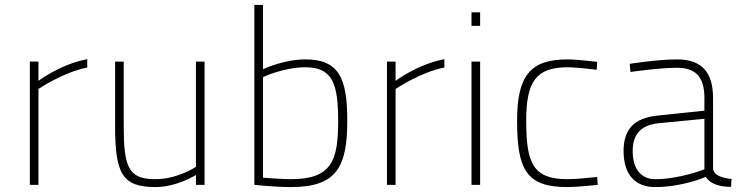

<svg xmlns="http://www.w3.org/2000/svg" viewBox="-20 -750 3013 779"><path d="M101 0H136V-389C136 -389 236 -457 334 -476V-510C224 -489 136 -422 136 -422V-500H101Z M775 -500V-73C775 -73 700 -23 611 -23C500 -23 482 -72 482 -242V-500H447V-240C447 -46 475 9 611 9C697 9 775 -40 775 -40V0H810V-500Z M1219 -509C1130 -509 1047 -469 1047 -469V-730H1012V0C1012 0 1093 9 1161 9C1347 9 1389 -74 1389 -261C1389 -433 1355 -509 1219 -509ZM1160 -23C1125 -23 1047 -29 1047 -29V-437C1047 -437 1130 -477 1219 -477C1330 -477 1352 -409 1352 -259C1352 -100 1327 -23 1160 -23Z M1550 0H1585V-389C1585 -389 1685 -457 1783 -476V-510C1673 -489 1585 -422 1585 -422V-500H1550Z M1893 0H1928V-500H1893ZM1893 -645H1928V-700H1893Z M2283 -509C2134 -509 2078 -446 2078 -261C2078 -60 2116 9 2283 9C2321 9 2405 0 2405 0L2403 -32C2403 -32 2321 -23 2283 -23C2141 -23 2115 -89 2115 -261C2115 -419 2155 -477 2283 -477C2321 -477 2401 -467 2401 -467L2403 -499C2403 -499 2321 -509 2283 -509Z M2873 -353C2873 -456 2828 -509 2727 -509C2647 -509 2535 -491 2535 -491L2538 -458C2538 -458 2654 -475 2727 -475C2800 -475 2838 -440 2838 -353V-301L2648 -281C2549 -271 2510 -222 2510 -137C2510 -40 2559 9 2637 9C2750 9 2843 -32 2843 -32C2865 -1 2903 8 2946 8L2948 -24C2914 -27 2876 -37 2873 -66ZM2838 -268V-63C2838 -63 2737 -23 2638 -23C2582 -23 2547 -64 2547 -137C2547 -199 2574 -242 2652 -250Z"/></svg>

Font: TitilliumText22L
Style: 1 wt
Weight: 100
Designer: Campivisivi
Foundry: Campivisivi
Version: 1.000